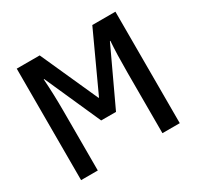

<svg xmlns="http://www.w3.org/2000/svg" viewBox="-153 -889 1091 1065"><g transform="rotate(-30 392.0 -357.0)"><path d="M76 -714H223L388 -347H391L560 -714H708V0H597V-386Q597 -507 603 -588H600L433 -231H338L179 -588H176Q183 -488 183 -382V0H76Z"/></g></svg>

Font: Noto Sans Display Medium Narrow
Style: Regular
Weight: 500
Width: 4
Designer: Monotype Design team
Foundry: Monotype Imaging Inc.
Version: Version 1.000